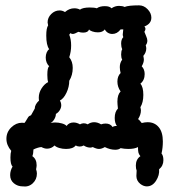

<svg xmlns="http://www.w3.org/2000/svg" viewBox="-20 -560 640 718"><path d="M4 -41Q4 -66 22 -83.5Q40 -101 62 -101Q68 -101 71 -100Q75 -104 78.5 -110.5Q82 -117 85.5 -122Q89 -127 96 -129Q95 -127 110 -154Q110 -169 126 -184Q125 -188 125 -195Q125 -213 135.5 -229.5Q146 -246 160 -253Q157 -262 157 -280Q157 -308 164 -312Q151 -325 151 -345Q151 -355 154.5 -363.5Q158 -372 164 -376Q153 -391 153 -427Q153 -455 160 -465Q158 -473 158 -476Q158 -494 171.5 -507.5Q185 -521 203 -521Q213 -521 223 -515Q239 -529 258 -529Q270 -529 279 -524Q290 -532 316 -532Q333 -532 342 -529Q353 -537 372 -537Q390 -537 397 -529Q410 -538 425 -538Q438 -538 446 -534Q460 -540 500 -540Q518 -540 532 -525.5Q546 -511 546 -494Q546 -471 520 -461Q524 -457 524 -452Q524 -448 520 -441Q522 -435 526.5 -425Q531 -415 531 -408Q531 -398 525 -391Q527 -383 527 -379Q527 -364 516 -351Q518 -341 518 -337Q518 -326 510 -312Q521 -301 521 -283Q521 -260 505 -247Q516 -235 516 -205Q516 -177 505 -159Q507 -151 507 -147Q507 -131 496 -114Q499 -114 503 -108.5Q507 -103 510 -100Q522 -103 532 -103Q558 -103 573.5 -84.5Q589 -66 589 -31Q589 -7 584 14Q591 22 591 39Q591 60 575 73Q577 95 563.5 116Q550 137 529 137Q517 137 505 128Q490 116 490 98L491 78Q488 71 488 59Q488 36 505 24Q499 17 497.5 10Q496 3 496 -10Q483 -3 460 -3Q445 -3 431 -6Q424 0 411 0Q392 0 372 -10Q360 -3 350 -3Q341 -3 327 -10Q321 -8 318 -8Q305 -8 293 -16Q286 -12 278 -12Q270 -12 263 -16Q253 -3 227 -3Q214 -3 202 -6.5Q190 -10 184 -16Q172 -4 156 -4Q146 -4 135 -10Q130 -10 121.5 -7.5Q113 -5 105 -1Q105 14 101 24Q117 35 117 58Q117 63 115 73Q118 82 118 89Q118 111 102.5 125.5Q87 140 65 137Q46 137 32 125.5Q18 114 18 95Q18 78 27 63Q19 55 19 29Q19 13 22 4Q4 -17 4 -41ZM346 -439Q335 -439 325 -442.5Q315 -446 313 -450Q309 -438 291 -438Q282 -438 273 -441Q259 -433 252 -433Q248 -433 243 -436L239 -430Q246 -413 246 -390Q246 -367 239 -346Q252 -330 252 -306Q252 -279 239 -258Q239 -235 228.5 -213Q218 -191 204 -184Q209 -176 209 -166Q209 -157 203.5 -148Q198 -139 189 -134Q189 -124 183 -114Q177 -104 169 -100Q179 -102 186 -102Q199 -102 211.5 -98.5Q224 -95 229 -89Q238 -102 255 -102Q267 -102 279 -95Q286 -99 293 -99Q301 -99 308 -95Q319 -103 332 -103Q345 -103 358 -95Q366 -98 375 -98Q393 -98 401 -85Q406 -89 417 -89Q409 -100 409 -119Q409 -142 421 -154Q419 -172 419 -180Q419 -206 431 -218Q419 -235 419 -255Q419 -275 431 -287Q428 -299 428 -309Q428 -325 437 -337Q433 -344 433 -356Q433 -369 437 -376Q433 -385 433 -397Q433 -413 441 -421Q439 -427 439 -431Q439 -436 440 -440.5Q441 -445 441 -450H431Q418 -433 400 -433Q391 -433 383.5 -437.5Q376 -442 372 -450Q364 -439 346 -439Z"/></svg>

Font: Pangolin
Style: Regular
Weight: 400
Designer: Kevin Burke
Foundry: Google, Inc.
Version: Version 1.101